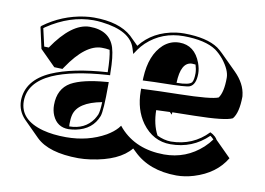

<svg xmlns="http://www.w3.org/2000/svg" viewBox="-61 -530 948 687"><g transform="rotate(10 413.5 -186.5)"><path d="M275.4 -337.4Q216.3 -337.4 154.8 -246.1Q151.9 -241.7 149.4 -238.3L119.6 -239.3L63 -295.9L45.9 -373L48.8 -377Q114.3 -425.3 194.8 -436.5Q212.9 -439 229 -439Q320.8 -439 367.2 -397.5Q369.6 -395 371.1 -393.6L398.9 -366.2Q444.3 -424.8 527.3 -437Q542.5 -439 557.1 -439Q639.2 -438.5 681.2 -410.2Q692.4 -401.9 701.7 -392.6L758.3 -336.4Q795.9 -298.8 800.3 -256.8Q800.3 -253.9 800.8 -252.4Q800.3 -193.8 780.8 -170.4Q754.9 -157.2 644 -155.3Q585.9 -154.3 563.5 -153.8Q563.5 -148.4 563 -145L554.7 -153.3Q529.3 -152.3 505.4 -151.4Q505.9 -100.1 525.9 -62.5Q550.8 -50.3 576.2 -49.8Q656.7 -50.8 710 -106.9Q720.2 -102.5 728.5 -94.7Q733.9 -89.4 736.8 -84L793.5 -27.3Q757.8 32.7 679.7 56.6Q647.5 66.4 616.7 66.4Q517.1 65.9 459 8.3L448.2 -2Q407.2 48.3 305.2 63Q281.2 66.4 260.7 66.4Q152.8 65.9 106.4 20.5L49.8 -36.1Q23.4 -63.5 22.9 -101.1Q24.4 -175.8 109.9 -213.9Q184.6 -246.6 311 -254.9Q310.1 -308.6 303.7 -335Q290.5 -337.4 275.4 -337.4ZM209 -40Q265.6 -40.5 294.4 -82Q300.3 -91.3 304.2 -100.1Q309.1 -113.8 310.1 -146Q224.1 -129.9 211.9 -82Q208.5 -68.4 208.5 -49.3Q208.5 -43.9 209 -40ZM615.7 -336.4Q608.9 -337.4 602.5 -337.4Q562.5 -335.9 560.1 -260.3Q606.9 -260.7 615.2 -272.5Q621.1 -282.2 621.1 -306.2Q620.6 -321.3 615.7 -336.4ZM219.2 -403.8Q292.5 -403.8 311 -344.7Q320.3 -314 320.8 -254.9L321.3 -245.6L311.5 -245.1Q186 -236.8 114.3 -205.1Q33.7 -168.5 33.2 -101.1Q33.2 -33.2 119.6 -9.8Q156.2 0 204.1 0Q283.7 0 346.7 -35.6Q370.6 -49.8 384.3 -65.4L391.6 -74.7L399.4 -65.4Q458.5 -0.5 560.1 0Q640.1 0 698.7 -53.7Q714.4 -68.4 725.1 -83.5Q718.8 -90.3 712.4 -94.7Q656.2 -40 576.2 -40Q513.2 -40 472.7 -95.2Q439.5 -141.6 439 -208V-217.8H448.7Q498 -220.2 576.7 -221.7Q693.8 -224.1 717.8 -234.9Q733.9 -256.8 733.9 -309.1Q733.9 -336.9 705.6 -373Q691.4 -390.1 675.3 -401.9Q635.3 -428.7 557.1 -429.2Q478.5 -429.2 423.8 -378.4Q410.6 -365.7 401.4 -352.5L389.6 -335L383.3 -355Q364.7 -415 259.8 -427.2Q243.2 -429.2 229 -429.2Q144 -429.2 62.5 -374.5Q59.1 -372.1 56.6 -370.1L71.3 -305.7L87.9 -305.2Q154.3 -402.8 219.2 -403.8ZM450.7 -248 439.5 -247.6 439.9 -258.3Q443.8 -341.3 488.3 -381.8Q513.7 -403.8 545.9 -403.8Q601.1 -403.8 623.5 -344.2Q630.9 -323.7 630.9 -306.2Q630.9 -265.6 608.9 -256.3Q595.2 -251 514.2 -250Q479.5 -249.5 450.7 -248ZM310.1 -219.7 320.8 -220.7V-210Q320.8 -116.2 313.5 -96.2Q293.9 -44.9 233.9 -32.7Q220.7 -30.3 208 -29.8Q166.5 -29.8 149.4 -68.8Q142.1 -85.9 142.1 -106Q142.1 -165 186 -190.4Q227.1 -212.9 310.1 -219.7Z"/></g></svg>

Font: Linux Biolinum Shadow O
Style: Bold
Weight: 700
Designer: Philipp H. Poll
Foundry: Philipp H. Poll
Version: Version 0.9.2